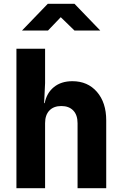

<svg xmlns="http://www.w3.org/2000/svg" viewBox="-20 -985 640 1005"><path d="M66 0V-730H216V-550L211 -445H214Q224 -498 262 -529Q300 -560 359 -560Q439 -560 487.5 -504Q536 -448 536 -355V0H386V-340Q386 -383 363.5 -406.5Q341 -430 301 -430Q261 -430 238.5 -406.5Q216 -383 216 -340V0ZM95 -825 230 -965H370L505 -825H370L298 -895L231 -825Z"/></svg>

Font: NKDuy Mono ExtraBold
Style: Regular
Weight: 800
Monospace: yes
Designer: NKDuy
Foundry: NKDuy
Version: Version 2.251; ttfautohint (v1.8.4.7-5d5b)